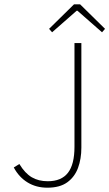

<svg xmlns="http://www.w3.org/2000/svg" viewBox="-20 -860 508 892"><path d="M200 12Q148 12 108 -12.5Q68 -37 44 -82L70 -98Q96 -55 127.5 -36.5Q159 -18 202 -18Q265 -18 295.5 -57Q326 -96 326 -178V-660H358V-174Q358 -122 342.5 -80Q327 -38 292.5 -13Q258 12 200 12ZM222 -710 208 -726 324 -840H352L468 -726L454 -710L340 -810H336Z"/></svg>

Font: Source Sans Variable
Style: Regular
Weight: 200
Designer: Paul D. Hunt
Foundry: Adobe Systems Incorporated
Version: Version 3.006;hotconv 1.0.111;makeotfexe 2.5.65597